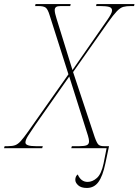

<svg xmlns="http://www.w3.org/2000/svg" viewBox="-72 -734 686 951"><path d="M-52 0 -49 -10H-32Q-10 -10 3.5 -15Q17 -20 31 -35.5Q45 -51 67 -82L267 -366L174 -658Q165 -688 154.5 -696Q144 -704 119 -704H102L104 -714H278L276 -704H228Q212 -704 205.5 -699Q199 -694 199 -684Q199 -676 201.5 -665.5Q204 -655 208 -642L287 -387L460 -636Q471 -652 477 -663.5Q483 -675 483 -682Q483 -696 468 -700Q453 -704 426 -704H404L406 -714H594L592 -704H576Q554 -704 539 -700Q524 -696 507 -678.5Q490 -661 463 -623L290 -377L397 -55Q408 -24 416.5 -17Q425 -10 442 -10H468L450 75Q437 138 415.5 167.5Q394 197 358 197Q330 197 315.5 184Q301 171 301 157Q301 139 313 130Q329 167 362 167Q386 167 408 147.5Q430 128 441 76L456 0H281L284 -10H322Q347 -10 358 -15Q369 -20 369 -34Q369 -44 364 -61L271 -355L104 -117Q80 -82 67 -61.5Q54 -41 54 -28Q54 -10 105 -10H140L137 0Z"/></svg>

Font: Noto Serif Display SemiCondensed Thin
Style: Italic
Weight: 100
Width: 4
Italic angle: -12°
Designer: Monotype Design Team
Foundry: Monotype Imaging Inc.
Version: Version 2.009